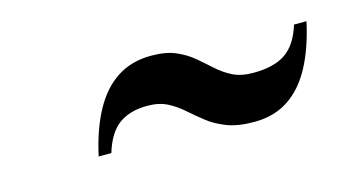

<svg xmlns="http://www.w3.org/2000/svg" viewBox="-38 -635 765 417"><g transform="rotate(-15 344.0 -426.5)"><path d="M494.5 -328Q457.5 -328 433 -337.5Q408.5 -347 390.8 -361Q373 -375 357.2 -389Q341.5 -403 323 -412.5Q304.5 -422 278 -422Q239 -422 214.2 -404Q189.5 -386 176.5 -343H148Q160.5 -400.5 182.5 -441.2Q204.5 -482 237.2 -503.5Q270 -525 314.5 -525Q347.5 -525 369.5 -515.5Q391.5 -506 408 -492Q424.5 -478 440 -464Q455.5 -450 474 -440.8Q492.5 -431.5 520 -431.5Q566.5 -431.5 592.8 -449.5Q619 -467.5 632 -510H660Q647.5 -452.5 625.8 -411.8Q604 -371 571.5 -349.5Q539 -328 494.5 -328Z"/></g></svg>

Font: Bodoni Moda
Style: Bold Italic
Weight: 700
Italic angle: -13°
Version: Version 2.004